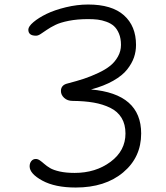

<svg xmlns="http://www.w3.org/2000/svg" viewBox="-20 -795 740 854"><path d="M316.9 39.1Q224.6 39.1 168.2 8.3Q111.8 -22.5 111.8 -55.2Q111.8 -69.3 119.4 -78.6Q127 -87.9 139.2 -87.9Q148.4 -87.9 157.5 -81.5Q166.5 -75.2 177 -65.9Q187.5 -56.6 202.4 -47.6Q217.3 -38.6 245.6 -32.2Q273.9 -25.9 312 -25.9Q405.3 -25.9 471.7 -75.2Q538.1 -124.5 538.1 -201.2Q538.1 -241.7 520.8 -270.5Q503.4 -299.3 470.5 -315.4Q437.5 -331.5 397 -338.6Q356.4 -345.7 303.2 -346.2Q279.8 -346.2 265.4 -359.6Q251 -373 251 -390.1Q251 -417 280.8 -423.8Q322.3 -434.6 353.3 -444.8Q384.3 -455.1 417 -470.5Q449.7 -485.8 470.5 -502.7Q491.2 -519.5 504.6 -543.5Q518.1 -567.4 518.1 -595.2Q518.1 -624 509.3 -645.3Q500.5 -666.5 487.1 -678.7Q473.6 -690.9 453.4 -698.2Q433.1 -705.6 414.3 -707.8Q395.5 -710 372.1 -710Q323.7 -710 285.6 -702.4Q247.6 -694.8 225.6 -683.8Q203.6 -672.9 188 -662.1Q172.4 -651.4 160.9 -643.8Q149.4 -636.2 140.1 -636.2Q106 -636.2 106 -663.1Q106 -677.2 128.7 -696.5Q151.4 -715.8 187 -733.2Q222.7 -750.5 272.9 -762.7Q323.2 -774.9 372.1 -774.9Q477.5 -774.9 531.2 -727.1Q585 -679.2 585 -595.2Q585 -565.9 575.9 -539.6Q566.9 -513.2 545.7 -486.1Q524.4 -459 483.6 -435.8Q442.9 -412.6 384.8 -397Q607.9 -377.9 607.9 -201.2Q607.9 -95.2 527.8 -28.1Q447.8 39.1 316.9 39.1Z"/></svg>

Font: Shantell Sans Irregular Bouncy
Style: Regular
Weight: 300
Designer: Stephen Nixon, Anya Danilova, Shantell Martin
Foundry: Arrow Type
Version: Version 1.006;[9816181b4]